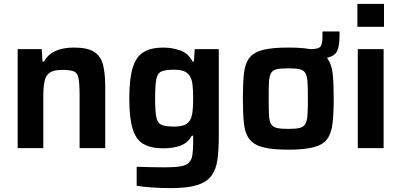

<svg xmlns="http://www.w3.org/2000/svg" viewBox="-20 -763 2067 989"><path d="M71 0V-510H195L199 -446H207Q245 -518 362 -518Q431 -518 465.5 -495.5Q500 -473 511 -428.5Q522 -384 522 -319V0H390V-270Q390 -332 384.5 -360Q379 -388 360 -395.5Q341 -403 300 -403Q257 -403 236.5 -389Q216 -375 209.5 -344.5Q203 -314 203 -264V0Z M860 206Q811 206 761.5 202.5Q712 199 684 194V96Q713 97 754 98Q795 99 828 99Q879 99 908.5 94Q938 89 952.5 75.5Q967 62 971 35.5Q975 9 975 -34V-64H968Q946 -25 907.5 -12Q869 1 821 1Q757 1 718.5 -21.5Q680 -44 663 -100Q646 -156 646 -256Q646 -357 663.5 -414Q681 -471 719.5 -494.5Q758 -518 821 -518Q864 -518 906.5 -504Q949 -490 972 -446H979L983 -510H1107V-60Q1107 9 1100 59.5Q1093 110 1069 142.5Q1045 175 995 190.5Q945 206 860 206ZM877 -111Q910 -111 929 -119Q948 -127 959 -144Q969 -162 972 -190Q975 -218 975 -257Q975 -296 972 -324Q969 -352 959 -369Q949 -387 929.5 -395.5Q910 -404 877 -404Q833 -404 812 -395Q791 -386 785 -354.5Q779 -323 779 -257Q779 -191 785 -160Q791 -129 812 -120Q833 -111 877 -111Z M1465 8Q1382 8 1334.5 -4.5Q1287 -17 1264.5 -46.5Q1242 -76 1236.5 -127.5Q1231 -179 1231 -256Q1231 -333 1236.5 -384Q1242 -435 1264.5 -464.5Q1287 -494 1334.5 -506Q1382 -518 1465 -518Q1535 -518 1577 -510H1579Q1621 -510 1631 -523.5Q1641 -537 1641 -573V-601H1729V-582Q1729 -529 1717.5 -502Q1706 -475 1664 -465Q1688 -435 1693.5 -384.5Q1699 -334 1699 -256Q1699 -179 1693 -127.5Q1687 -76 1665 -46.5Q1643 -17 1595.5 -4.5Q1548 8 1465 8ZM1465 -99Q1503 -99 1523.5 -104Q1544 -109 1553 -124.5Q1562 -140 1564 -171.5Q1566 -203 1566 -256Q1566 -308 1564 -339.5Q1562 -371 1553 -386.5Q1544 -402 1523.5 -406.5Q1503 -411 1465 -411Q1427 -411 1406 -406.5Q1385 -402 1376 -386.5Q1367 -371 1365.5 -339.5Q1364 -308 1364 -256Q1364 -203 1365.5 -171.5Q1367 -140 1376 -124.5Q1385 -109 1406 -104Q1427 -99 1465 -99Z M1821 -625V-743H1958V-625ZM1823 0V-510H1956V0Z"/></svg>

Font: Saira SemiBold
Style: Regular
Weight: 600
Designer: Hector Gatti with collaboration of the Omnibus-Type team
Foundry: Omnibus-Type
Version: Version 1.100; ttfautohint (v1.8.3)